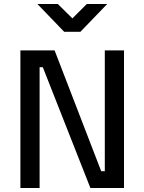

<svg xmlns="http://www.w3.org/2000/svg" viewBox="-20 -940 721 960"><path d="M82 0ZM600 -688V0H432L194 -604H178V0H82V-688H253L486 -84H504V-688ZM167 -920H269L342 -848L414 -920H516L382 -781H301Z"/></svg>

Font: Cairo SemiBold
Style: Regular
Weight: 600
Designer: Mohamed Gaber, the designers of Titillium
Foundry: Kief Type Foundry
Version: Version 2.009; ttfautohint (v1.5.33-1714) -l 8 -r 50 -G 200 